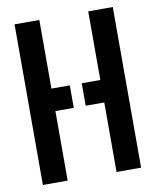

<svg xmlns="http://www.w3.org/2000/svg" viewBox="-80 -762 668 824"><g transform="rotate(-10 254.0 -350.0)"><path d="M361 0V-303H280V-401H361V-700H468V0ZM40 0V-700H148V-401H228V-303H148V0Z"/></g></svg>

Font: Stick No Bills SemiBold
Style: Regular
Weight: 600
Designer: Kosala Senevirathne, Siva Puranthara, Lasantha Premarathna, Tharique Azeez
Foundry: mooniak
Version: Version 2.000